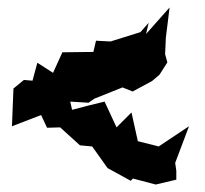

<svg xmlns="http://www.w3.org/2000/svg" viewBox="-20 -574 548 514"><path d="M168 -302 217 -299 233 -310 308 -340 335 -329 387 -357 407 -374 428 -407 422 -429 424 -473 434 -554 371 -483 378 -513 356 -488 276 -463 237 -465 230 -435 147 -434 122 -379 80 -406 67 -358 44 -360 16 -337 12 -236 90 -266 106 -232 141 -233 194 -185 246 -180 226 -183 268 -124 330 -90 336 -96 397 -80 452 -93V-117L449 -138L486 -236L405 -182L349 -196L332 -273L292 -233L260 -302C231 -295 202 -288 173 -280Z"/></svg>

Font: Asimov Aggro
Style: Medium
Weight: 500
Designer: Google
Version: Version 2.000980; 2014